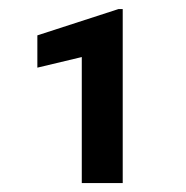

<svg xmlns="http://www.w3.org/2000/svg" viewBox="-20 -730 410 424"><path d="M251 -325.7H160.6V-604L62.5 -580.6V-651.9L241.7 -710H251Z"/></svg>

Font: TypoPRO Roboto
Style: Regular
Weight: 500
Designer: Google
Version: Version 2.136; 2016